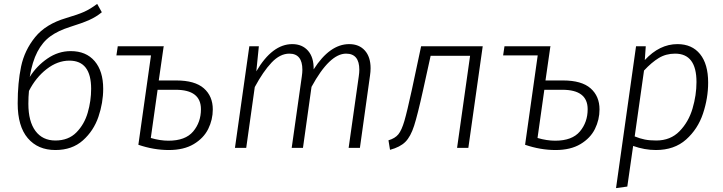

<svg xmlns="http://www.w3.org/2000/svg" viewBox="-20 -761 3722 988"><path d="M511 -304Q511 -232 486.5 -160Q462 -88 406.5 -38.5Q351 11 265 11Q175 11 123 -50Q71 -111 71 -229Q71 -335 88.5 -418.5Q106 -502 160.5 -569.5Q215 -637 320 -668Q381 -686 412.5 -700Q444 -714 480 -741L504 -698Q475 -674 439 -658Q403 -642 339 -622Q279 -603 239 -574Q199 -545 172.5 -494.5Q146 -444 133 -365Q169 -422 224.5 -460Q280 -498 344 -498Q423 -498 467 -446.5Q511 -395 511 -304ZM449 -304Q449 -449 337 -449Q276 -449 220 -405.5Q164 -362 129 -293Q126 -263 126 -227Q126 -136 162.5 -87Q199 -38 265 -38Q332 -38 373 -79.5Q414 -121 431.5 -181.5Q449 -242 449 -304Z M1075 -198Q1075 -145 1051.5 -97.5Q1028 -50 977 -19.5Q926 11 849 11Q771 11 692 -16L757 -476H579L586 -523H824L822 -521L797 -347H887Q983 -347 1029 -306.5Q1075 -266 1075 -198ZM1014 -199Q1014 -299 884 -299H791L756 -51Q804 -37 847 -37Q934 -37 974 -84.5Q1014 -132 1014 -199Z M1887 -410Q1887 -392 1884 -372L1832 0H1774L1826 -367Q1829 -387 1829 -402Q1829 -485 1761 -485Q1676 -485 1583 -314L1539 0H1481L1533 -367Q1536 -387 1536 -402Q1536 -485 1469 -485Q1421 -485 1377.5 -439Q1334 -393 1291 -313L1247 0H1189L1263 -523H1312L1299 -394Q1381 -534 1484 -534Q1535 -534 1565 -500Q1595 -466 1594 -404Q1677 -534 1777 -534Q1828 -534 1857.5 -501Q1887 -468 1887 -410Z M2390 0H2332L2399 -474H2196L2157 -297Q2129 -170 2111 -114Q2093 -58 2066 -31Q2039 -4 1987 10L1979 -39Q2013 -49 2030 -70Q2047 -91 2061 -139Q2075 -187 2100 -302L2147 -523H2464Z M3065 -198Q3065 -145 3041.5 -97.5Q3018 -50 2967 -19.5Q2916 11 2839 11Q2761 11 2682 -16L2747 -476H2569L2576 -523H2814L2812 -521L2787 -347H2877Q2973 -347 3019 -306.5Q3065 -266 3065 -198ZM3004 -199Q3004 -299 2874 -299H2781L2746 -51Q2794 -37 2837 -37Q2924 -37 2964 -84.5Q3004 -132 3004 -199Z M3253 -523H3303L3298 -452Q3374 -534 3466 -534Q3541 -534 3582.5 -482.5Q3624 -431 3624 -336Q3624 -256 3597.5 -176.5Q3571 -97 3510.5 -43Q3450 11 3355 11Q3297 11 3238 -10L3208 199L3150 207ZM3564 -339Q3564 -485 3454 -485Q3407 -485 3370 -462.5Q3333 -440 3294 -398L3246 -59Q3273 -48 3298 -43Q3323 -38 3357 -38Q3430 -38 3476.5 -85.5Q3523 -133 3543.5 -202Q3564 -271 3564 -339Z"/></svg>

Font: FiraGO Light
Style: Italic
Weight: 300
Italic angle: -8°
Designer: bBox Type GmbH
Foundry: bBox Type GmbH
Version: Version 1.001